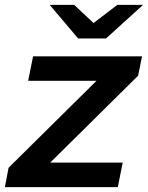

<svg xmlns="http://www.w3.org/2000/svg" viewBox="-36 -764 604 784"><path d="M-16 0 -1 -79 358 -434H79L99 -534H544L528 -455L169 -100H465L445 0ZM283 -607 167 -744H267L346 -670L443 -744H548L397 -607Z"/></svg>

Font: Montserrat Thin SemiBold
Style: Italic
Weight: 600
Italic angle: -11.3°
Version: Version 9.000